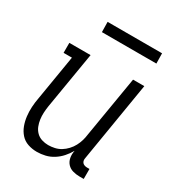

<svg xmlns="http://www.w3.org/2000/svg" viewBox="-170 -803 841 916"><g transform="rotate(30 250.0 -345.0)"><path d="M171 8Q145 8 121.5 0Q98 -8 82 -26Q66 -44 57.5 -67Q49 -90 46 -115Q43 -140 44.5 -166Q46 -192 51 -218L92 -465H46V-520H163L111 -209Q108 -190 107 -171Q106 -152 108.5 -134Q111 -116 117.5 -99.5Q124 -83 136.5 -70.5Q149 -58 166.5 -52.5Q184 -47 202 -47Q219 -47 237 -51Q255 -55 270.5 -64.5Q286 -74 299 -88Q312 -102 320.5 -118Q329 -134 334 -151Q339 -168 341 -185L397 -520H459L387 -84Q385 -76 386 -69Q387 -62 391 -57Q395 -52 402 -49.5Q409 -47 416 -47H430V8H407Q388 8 370 3Q352 -2 340 -15Q328 -28 324.5 -46.5Q321 -65 325 -84V-86Q313 -65 297 -47Q281 -29 260.5 -16Q240 -3 217 2.5Q194 8 171 8ZM155 -642 154 -698H454L455 -642Z"/></g></svg>

Font: Iosevka Curly Slab Light
Style: Italic
Weight: 300
Italic angle: -9°
Monospace: yes
Designer: Belleve Invis
Foundry: Belleve Invis
Version: Version 22.1.2; ttfautohint (v1.8.4)